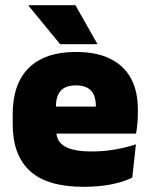

<svg xmlns="http://www.w3.org/2000/svg" viewBox="-20 -708 580 741"><path d="M303 13Q161.5 13 95.2 -48.5Q29 -110 29 -228.5V-267Q29 -384.5 91.2 -446Q153.5 -507.5 273 -507.5Q352.5 -507.5 405.5 -481.2Q458.5 -455 485.2 -405.8Q512 -356.5 512 -287V-271.5Q512 -251.5 510.2 -230.8Q508.5 -210 505 -192.5H346.5Q348.5 -223 349.2 -250Q350 -277 350 -298.5Q350 -324.5 342 -342.2Q334 -360 317 -369.2Q300 -378.5 273 -378.5Q232.5 -378.5 214.2 -357.5Q196 -336.5 196 -298V-253.5L197 -234.5V-203.5Q197 -188 202.5 -173.5Q208 -159 222.8 -147.8Q237.5 -136.5 264.8 -130Q292 -123.5 335.5 -123.5Q380 -123.5 422.5 -130.8Q465 -138 504.5 -151L490.5 -22.5Q456 -5.5 408.2 3.8Q360.5 13 303 13ZM122.5 -192.5V-296.5H469.5V-192.5ZM271 -688 355.5 -539V-537.5H212L90 -686V-688Z"/></svg>

Font: Anek Gurmukhi ExtraBold
Style: Regular
Weight: 800
Designer: Sarang Kulkarni (Gurmukhi), Yesha Goshar (Latin)
Foundry: Ek Type
Version: Version 1.003